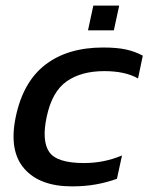

<svg xmlns="http://www.w3.org/2000/svg" viewBox="-20 -653 528 683"><path d="M293 -545 312 -633H404L385 -545ZM236 10Q121 10 66 -53.5Q11 -117 36 -237Q62 -362 141.5 -423Q221 -484 347 -484Q396 -484 428 -477Q460 -470 488 -455L471 -374Q425 -400 351 -400Q269 -400 217 -363.5Q165 -327 146 -237Q128 -152 155 -112.5Q182 -73 279 -73Q350 -73 414 -100L396 -17Q360 -4 321 3Q282 10 236 10Z"/></svg>

Font: Kanit
Style: Italic
Weight: 400
Italic angle: -12°
Designer: Katatrad Team
Foundry: CadsonDemak
Version: Version 2.000; ttfautohint (v1.8.3)